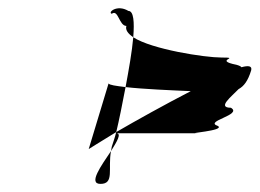

<svg xmlns="http://www.w3.org/2000/svg" viewBox="-20 -658 641 474"><path d="M256 -624C272 -636 274 -594 292 -594C289 -584 296 -575 309 -566C312 -604 310 -631 297 -631C269 -648 245 -627 256 -624ZM199 -290C199 -290 226 -307 267 -332C274 -361 282 -401 290 -443C266 -446 250 -448 248 -452ZM309 -566C355 -536 486 -516 526 -516C579 -516 504 -510 564 -498C571 -496 575 -494 576 -492C594 -497 603 -495 600 -484C592 -458 582 -445 569 -438C552 -420 515 -392 550 -392C580 -374 482 -359 518 -347C537 -335 434 -329 469 -329H267C281 -329 269 -309 254 -285C255 -289 255 -292 256 -296C258 -303 263 -316 267 -332C317 -361 387 -400 451 -433C404 -435 333 -438 290 -443C298 -486 306 -531 309 -566ZM228 -204C263 -204 246 -241 254 -285C230 -249 197 -204 228 -204Z"/></svg>

Font: bitstorm
Style: ultextobl
Weight: 400
Version: Version 0.2